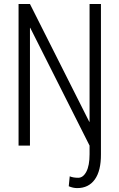

<svg xmlns="http://www.w3.org/2000/svg" viewBox="-20 -731 599 964"><path d="M429.7 43.5V0L131.8 -591.3H130.4V0H73.2V-710.9H130.4L428.2 -119.6H429.7V-710.9H486.8V43.5Q487.3 126.5 456.1 169.9Q424.8 213.4 367.7 213.4Q346.7 213.4 325.2 204.1L330.1 154.3Q347.7 161.6 372.6 161.6Q397.5 161.6 413.6 130.9Q429.7 100.1 429.7 43.5Z"/></svg>

Font: RobotoCondensed-Light
Style: Light
Weight: 300
Designer: Google
Version: Version 1.200311; 2013